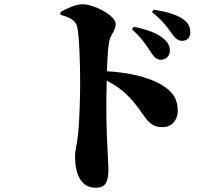

<svg xmlns="http://www.w3.org/2000/svg" viewBox="-20 -826 1040 903"><path d="M601 -688C650 -644 673 -606 691 -578C706 -555 719 -545 736 -545C761 -545 779 -564 779 -587C779 -606 773 -623 753 -641C719 -672 667 -688 609 -700ZM265 -756C300 -747 335 -734 343 -700C353 -658 357 -524 357 -439C357 -388 355 -268 347 -193C342 -146 333 -120 333 -91C333 3 367 57 429 57C477 57 490 31 490 -34C490 -46 487 -82 485 -137C481 -211 478 -316 482 -447C527 -423 555 -402 579 -378C665 -294 665 -228 744 -228C789 -228 816 -263 816 -303C816 -368 786 -400 735 -430C678 -463 586 -485 483 -491C485 -549 487 -595 493 -628C500 -667 524 -680 524 -714C524 -752 423 -806 369 -806C334 -806 294 -786 264 -769ZM695 -769C751 -724 770 -693 786 -671C804 -646 816 -634 837 -634C861 -634 875 -650 875 -674C875 -698 866 -718 841 -736C811 -757 762 -772 702 -780Z"/></svg>

Font: Noto Serif KR Black
Style: Regular
Weight: 900
Version: Version 1.001;PS 1.001;hotconv 16.6.54;makeotf.lib2.5.65590